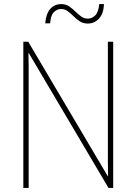

<svg xmlns="http://www.w3.org/2000/svg" viewBox="-20 -918 667 938"><path d="M533 0H510L121 -658H119Q120 -623 120 -591Q120 -559 120 -519V0H94V-714H118L506 -58H508Q507 -95 507 -132.5Q507 -170 507 -200V-714H533ZM488 -898Q486 -851 463.5 -827Q441 -803 409 -803Q386 -803 369.5 -814Q353 -825 339 -839Q325 -853 310.5 -863.5Q296 -874 278 -874Q260 -874 244 -859.5Q228 -845 225 -804H201Q205 -852 226 -875Q247 -898 279 -898Q301 -898 317.5 -887Q334 -876 348 -862Q362 -848 376.5 -837.5Q391 -827 409 -827Q429 -827 445 -842.5Q461 -858 465 -898Z"/></svg>

Font: Noto Sans Thai SemCond Thin
Style: Regular
Weight: 100
Width: 4
Designer: Monotype Design Team
Foundry: Monotype Imaging Inc.
Version: Version 2.002; ttfautohint (v1.8.4.7-5d5b)